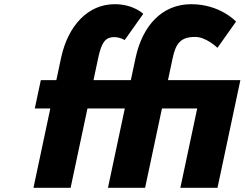

<svg xmlns="http://www.w3.org/2000/svg" viewBox="-20 -895 1166 915"><path d="M839.5 0H1016.5L1125.5 -513H780.5L802.6 -617C817.7 -688 840.3 -719 910.3 -719C963.3 -719 1016.3 -667 1016.3 -667L1104.8 -792C1104.8 -792 1029.5 -875 891.5 -875C751.5 -875 659.6 -772 626.7 -622L603.5 -513H425.5L447.6 -617C462.7 -688 479.1 -718 524.1 -718C553.1 -718 574.1 -704 574.1 -704L662.7 -829C662.7 -829 616.5 -875 526.5 -875C398.5 -875 304.6 -772 271.7 -622L248.5 -513H174.5L145.8 -378H219.8L139.5 0H316.5L396.8 -378H574.8L494.5 0H671.5L751.8 -378H919.8Z"/></svg>

Font: Hussar Nova
Style: 76
Weight: 700
Foundry: Cannot Into Space Fonts
Version: Version 0.99